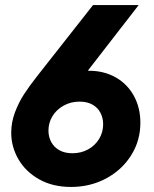

<svg xmlns="http://www.w3.org/2000/svg" viewBox="-20 -740 618 768"><path d="M24.9 -209Q24.9 -251 40 -291Q55.2 -331.1 76.9 -364.3Q98.6 -397.5 129.4 -436.5L352.1 -719.7H534.7L331.1 -457H335.4Q396 -457 442.9 -430.4Q489.7 -403.8 515.6 -356.4Q541.5 -309.1 541.5 -249Q541.5 -177.2 504.6 -118.7Q467.8 -60.1 404.3 -26.1Q340.8 7.8 264.2 7.8Q190.9 7.8 136.7 -22.7Q82.5 -53.2 53.7 -103Q24.9 -152.8 24.9 -209ZM392.6 -242.7Q392.6 -267.6 382.1 -288.3Q371.6 -309.1 350.3 -321.3Q329.1 -333.5 298.3 -333.5Q263.2 -333.5 234.6 -317.6Q206.1 -301.8 189.9 -275.4Q173.8 -249 173.8 -217.8Q173.8 -192.4 185.1 -171.6Q196.3 -150.9 217.8 -138.9Q239.3 -127 269.5 -127Q304.7 -127 332.8 -142.6Q360.8 -158.2 376.7 -184.8Q392.6 -211.4 392.6 -242.7Z"/></svg>

Font: Reddit Sans Fudge ExBold Italic
Style: Regular
Weight: 800
Italic angle: -11.25°
Designer: Stephen Hutchings
Version: Version 1.013